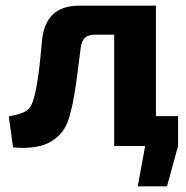

<svg xmlns="http://www.w3.org/2000/svg" viewBox="-20 -514 656 676"><path d="M416 -105H607V0L568 142H465L491 0H416ZM516 -494V-392H316Q291 -392 279 -381Q267 -370 264 -344Q259 -304 253.5 -262Q248 -220 242 -182.5Q236 -145 228 -118Q217 -66 187.5 -37Q158 -8 116.5 1Q75 10 26 5L11 -104Q35 -109 51.5 -114Q68 -119 79 -129Q90 -139 96 -158Q102 -175 106.5 -198.5Q111 -222 115 -250.5Q119 -279 122 -309.5Q125 -340 128 -372Q134 -432 166 -463Q198 -494 260 -494ZM529 -494V0H382V-494Z"/></svg>

Font: Exo 2
Style: Bold
Weight: 700
Designer: Natanael Gama
Foundry: Natanael Gama
Version: Version 2.010